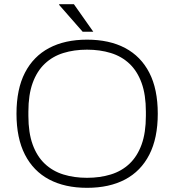

<svg xmlns="http://www.w3.org/2000/svg" viewBox="-20 -888 835 920"><path d="M397 12Q291 12 215.5 -28Q140 -68 99.5 -147Q59 -226 59 -343Q59 -461 99.5 -539.5Q140 -618 215.5 -658Q291 -698 397 -698Q504 -698 579.5 -658Q655 -618 695.5 -539.5Q736 -461 736 -343Q736 -226 695.5 -147Q655 -68 579.5 -28Q504 12 397 12ZM397 -36Q459 -36 511 -52Q563 -68 600.5 -103.5Q638 -139 658.5 -195.5Q679 -252 679 -333V-353Q679 -434 658.5 -490.5Q638 -547 600.5 -582.5Q563 -618 511 -634Q459 -650 397 -650Q335 -650 283.5 -634Q232 -618 194.5 -582.5Q157 -547 136.5 -490.5Q116 -434 116 -353V-333Q116 -252 136.5 -195.5Q157 -139 194.5 -103.5Q232 -68 283.5 -52Q335 -36 397 -36ZM427 -736H376L263 -865L264 -868H334Z"/></svg>

Font: Archivo Thin
Style: Regular
Weight: 250
Designer: Hector Gatti
Foundry: Omnibus-Type
Version: Version 2.001